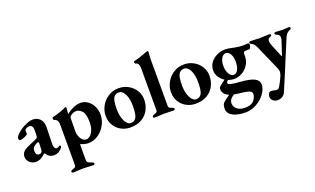

<svg xmlns="http://www.w3.org/2000/svg" viewBox="-98 -1254 3431 2092"><g transform="rotate(-20 1617.5 -208.0)"><path d="M29 -79Q29 -113 49.5 -135.5Q70 -158 114 -177L203 -216Q223 -225 227.5 -232Q232 -239 232 -258L233 -315Q234 -344 223 -360Q212 -376 190 -376Q178 -376 164.5 -370.5Q151 -365 144 -358Q138 -351 138 -337Q138 -330 139 -322.5Q140 -315 140 -308Q140 -298 106.5 -283Q73 -268 51 -268Q43 -268 38 -274Q33 -280 33 -289Q33 -305 44 -320Q55 -335 80 -356Q119 -388 168 -410Q217 -432 250 -432Q303 -432 335 -397.5Q367 -363 366 -306L361 -104Q360 -81 369 -65Q378 -49 391 -49Q410 -49 424 -62Q427 -65 430 -65Q435 -65 438.5 -61.5Q442 -58 442 -54Q442 -41 424 -23Q387 14 340 14Q311 14 289 0.5Q267 -13 247 -43H245Q212 -12 185.5 1Q159 14 129 14Q89 14 59 -13.5Q29 -41 29 -79ZM221 -66Q228 -77 228 -92L231 -164Q231 -180 221 -180Q216 -180 209 -176Q177 -161 164.5 -146Q152 -131 152 -101Q152 -75 163 -63Q174 -51 189 -51Q208 -51 221 -66Z M454 248Q454 240 459.5 235.5Q465 231 477 228Q499 221 507 213.5Q515 206 515 190V-289Q515 -308 503.5 -325.5Q492 -343 473 -347Q467 -349 464 -352.5Q461 -356 461 -365Q461 -379 472 -382Q508 -390 548 -403Q588 -416 616 -430Q619 -431 624.5 -434Q630 -437 633 -437Q642 -437 642 -425L640 -403Q637 -367 637 -367Q637 -357 639 -355Q650 -367 676.5 -383.5Q703 -400 735.5 -412.5Q768 -425 797 -425Q848 -425 886.5 -397Q925 -369 945.5 -324.5Q966 -280 966 -230Q966 -168 935 -110.5Q904 -53 850.5 -17.5Q797 18 735 18Q718 18 693 12Q668 6 649 -3Q645 -3 645 15V181Q645 200 657.5 210Q670 220 699 228Q721 235 721 248Q721 254 715.5 258Q710 262 704 262Q672 262 640 259Q598 257 583 257Q566 257 532 259Q505 262 474 262Q466 262 460 258Q454 254 454 248ZM826 -194Q826 -289 794.5 -323Q763 -357 727 -357Q709 -357 690.5 -349Q672 -341 659.5 -329.5Q647 -318 647 -310L645 -146Q645 -121 655.5 -93Q666 -65 686 -46.5Q706 -28 732 -28Q749 -28 771 -45Q793 -62 809.5 -99Q826 -136 826 -194Z M1013 -195Q1013 -258 1044.5 -313Q1076 -368 1129.5 -400.5Q1183 -433 1248 -433Q1308 -433 1359 -404.5Q1410 -376 1439.5 -327.5Q1469 -279 1469 -224Q1469 -158 1441 -104Q1413 -50 1358.5 -18Q1304 14 1226 14Q1167 14 1118 -13Q1069 -40 1041 -87.5Q1013 -135 1013 -195ZM1308 -64Q1329 -99 1329 -200Q1329 -282 1302.5 -335.5Q1276 -389 1233 -389Q1202 -389 1181 -368Q1164 -349 1157.5 -313Q1151 -277 1151 -220Q1151 -172 1163.5 -128Q1176 -84 1197.5 -57Q1219 -30 1246 -30Q1287 -30 1308 -64Z M1493 -11Q1493 -25 1516 -31Q1538 -39 1546 -45Q1554 -51 1554 -69V-550Q1554 -580 1545.5 -598.5Q1537 -617 1514 -622Q1504 -624 1504 -637Q1504 -650 1513 -652Q1540 -657 1578.5 -670Q1617 -683 1647 -694L1668 -702Q1675 -705 1681 -705Q1691 -705 1691 -693Q1691 -685 1688.5 -664Q1686 -643 1685 -624V-71Q1685 -54 1692.5 -47.5Q1700 -41 1710 -37.5Q1720 -34 1723 -33Q1735 -29 1740.5 -24.5Q1746 -20 1746 -13Q1746 -6 1740.5 -2.5Q1735 1 1726 1Q1705 1 1669 -1L1617 -2Q1601 -2 1569 0Q1542 3 1513 3Q1504 3 1498.5 -0.5Q1493 -4 1493 -11Z M1770 -195Q1770 -258 1801.5 -313Q1833 -368 1886.5 -400.5Q1940 -433 2005 -433Q2065 -433 2116 -404.5Q2167 -376 2196.5 -327.5Q2226 -279 2226 -224Q2226 -158 2198 -104Q2170 -50 2115.5 -18Q2061 14 1983 14Q1924 14 1875 -13Q1826 -40 1798 -87.5Q1770 -135 1770 -195ZM2065 -64Q2086 -99 2086 -200Q2086 -282 2059.5 -335.5Q2033 -389 1990 -389Q1959 -389 1938 -368Q1921 -349 1914.5 -313Q1908 -277 1908 -220Q1908 -172 1920.5 -128Q1933 -84 1954.5 -57Q1976 -30 2003 -30Q2044 -30 2065 -64Z M2755 -387Q2755 -380 2751 -369.5Q2747 -359 2742 -351Q2736 -344 2729 -344H2702Q2677 -344 2667 -336Q2663 -331 2662.5 -322.5Q2662 -314 2662 -289Q2662 -237 2635.5 -193Q2609 -149 2564 -122.5Q2519 -96 2467 -96Q2436 -96 2400 -109Q2391 -103 2385.5 -95.5Q2380 -88 2380 -82Q2380 -66 2410 -58Q2440 -50 2522 -44Q2630 -36 2679 -11Q2728 14 2728 61Q2728 115 2689 168Q2650 221 2588.5 255Q2527 289 2465 289Q2368 289 2313 258.5Q2258 228 2258 175Q2258 143 2265.5 125.5Q2273 108 2297 90Q2313 79 2331 65.5Q2349 52 2356 46Q2285 18 2285 -45Q2285 -67 2312 -84Q2355 -116 2365 -126Q2328 -149 2305.5 -184.5Q2283 -220 2283 -262Q2283 -311 2311 -350Q2339 -389 2385.5 -411Q2432 -433 2485 -433Q2515 -433 2561 -422Q2589 -416 2604 -414Q2646 -406 2684 -406Q2697 -406 2717 -408L2739 -409Q2746 -409 2750.5 -403Q2755 -397 2755 -387ZM2547 -269Q2547 -324 2526.5 -358Q2506 -392 2474 -392Q2445 -392 2424.5 -357.5Q2404 -323 2404 -272Q2404 -217 2425.5 -178.5Q2447 -140 2478 -140Q2509 -140 2528 -175Q2547 -210 2547 -269ZM2477 71Q2447 69 2406 61Q2377 79 2362.5 99Q2348 119 2348 144Q2348 185 2382 212Q2416 239 2469 239Q2539 239 2567 212Q2586 194 2596.5 171.5Q2607 149 2607 126Q2607 110 2595.5 100Q2584 90 2556.5 83.5Q2529 77 2477 71Z M2760 220Q2760 198 2770.5 181Q2781 164 2801 164Q2807 164 2832 169Q2856 175 2865 174Q2879 173 2885 167.5Q2891 162 2900 146Q2910 130 2922 107.5Q2934 85 2950 48Q2962 19 2962 0Q2962 -13 2957.5 -26.5Q2953 -40 2948 -52L2825 -331Q2814 -356 2803 -370Q2792 -384 2775 -390Q2765 -394 2760.5 -399Q2756 -404 2756 -412Q2756 -423 2781 -423Q2810 -423 2842 -421Q2868 -419 2877 -419Q2898 -419 2928 -421Q2962 -423 2986 -423Q2995 -423 3002 -420Q3009 -417 3009 -410Q3009 -403 3004.5 -399.5Q3000 -396 2994 -393.5Q2988 -391 2986 -390Q2974 -385 2968.5 -376.5Q2963 -368 2963 -352Q2963 -332 2974 -306L3036 -155Q3037 -152 3039 -152Q3041 -152 3042 -155L3093 -308Q3101 -330 3101 -348Q3101 -364 3091.5 -375Q3082 -386 3070 -390Q3058 -394 3052.5 -398Q3047 -402 3047 -410Q3047 -417 3054 -420Q3061 -423 3070 -423Q3106 -421 3113 -421Q3135 -419 3143 -419Q3150 -419 3176 -421Q3181 -421 3211 -423Q3235 -423 3235 -412Q3235 -403 3231 -398.5Q3227 -394 3217 -390Q3198 -384 3183 -368Q3168 -352 3158 -328L3009 30Q2977 107 2927 224Q2915 253 2890.5 268Q2866 283 2834 283Q2806 283 2783 265Q2760 247 2760 220Z"/></g></svg>

Font: EB Garamond
Style: Bold
Weight: 700
Designer: Georg Duffner and Octavio Pardo
Foundry: Georg Duffner
Version: Version 1.000; ttfautohint (v1.6)